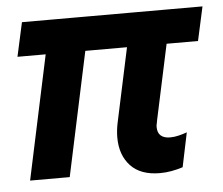

<svg xmlns="http://www.w3.org/2000/svg" viewBox="-44 -579 746 642"><g transform="rotate(-5 329.0 -258.5)"><path d="M468 13Q403 13 369.5 -23Q336 -59 336 -118Q336 -143 342 -170L419 -530H552L474 -166Q473 -159 471.5 -153Q470 -147 470 -142Q470 -122 481 -112.5Q492 -103 512 -103Q526 -103 540.5 -106.5Q555 -110 569 -115L545 0Q526 6 507 9.5Q488 13 468 13ZM33 0 146 -530H279L166 0ZM27 -416 52 -530H658L633 -416Z"/></g></svg>

Font: Radio Canada Big SemiBold
Style: Italic
Weight: 600
Italic angle: -12°
Designer: Étienne Aubert Bonn
Foundry: Coppers and Brasses
Version: Version 1.001